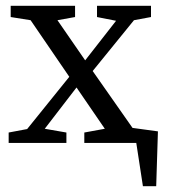

<svg xmlns="http://www.w3.org/2000/svg" viewBox="-20 -495 591 665"><path d="M316 -436V-475H503V-436L444 -425L301 -249L439 -52L527 -40L521 150H475L452 0H272V-36L343 -49L245 -192L135 -49L210 -36V0H10V-36L74 -48L220 -229L86 -425L17 -436V-475H240V-436L179 -425L275 -286L382 -423Z"/></svg>

Font: Source Serif Pro
Style: Regular
Weight: 400
Designer: Frank Grießhammer
Foundry: Adobe Systems Incorporated
Version: Version 3.001;hotconv 1.0.111;makeotfexe 2.5.65597